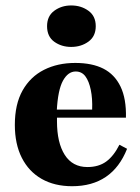

<svg xmlns="http://www.w3.org/2000/svg" viewBox="-20 -655 502 687"><path d="M237.9 11.3Q175 11.3 129 -14.9Q83.1 -41.1 58.1 -90.3Q33.1 -139.5 33.1 -208.1Q33.1 -282.3 60.9 -331.5Q88.7 -380.6 137.5 -405.2Q186.3 -429.8 249.2 -429.8Q309.7 -429.8 350 -409.3Q390.3 -388.7 411.3 -345.2Q432.3 -301.6 430.6 -233.9H140.3L138.7 -262.9H309.7Q311.3 -302.4 304.8 -333.5Q298.4 -364.5 285.5 -381.9Q272.6 -399.2 250.8 -399.2Q223.4 -399.2 205.2 -366.1Q187.1 -333.1 183.1 -258.1L184.7 -254Q183.9 -247.6 183.9 -240.3Q183.9 -233.1 183.9 -221Q183.9 -144.4 211.7 -100.8Q239.5 -57.3 292.7 -57.3Q333.1 -57.3 360.1 -77Q387.1 -96.8 407.3 -137.1L434.7 -122.6Q408.1 -55.6 358.9 -22.2Q309.7 11.3 237.9 11.3ZM234.7 -487.1Q200 -487.1 174.2 -505.6Q148.4 -524.2 148.4 -561.3Q148.4 -597.6 174.2 -616.5Q200 -635.5 234.7 -635.5Q270.2 -635.5 296.4 -616.5Q322.6 -597.6 322.6 -561.3Q322.6 -525 296.4 -506Q270.2 -487.1 234.7 -487.1Z"/></svg>

Font: Playfair 5pt SemiExpanded Light Black
Style: Regular
Weight: 900
Version: Version 2.203